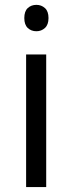

<svg xmlns="http://www.w3.org/2000/svg" viewBox="-20 -755 292 775"><path d="M127 -735.4Q147 -735.4 161.4 -722.4Q175.8 -709.5 175.8 -682.1Q175.8 -655.3 161.4 -642.1Q147 -628.9 127 -628.9Q106 -628.9 92 -642.1Q78.1 -655.3 78.1 -682.1Q78.1 -709.5 92 -722.4Q106 -735.4 127 -735.4ZM166.5 -535.2V0H85.4V-535.2Z"/></svg>

Font: Open Sans
Style: Regular
Weight: 400
Designer: Monotype Design Team
Foundry: Monotype Imaging Inc.
Version: Version 3.000; ttfautohint (v1.8.4)